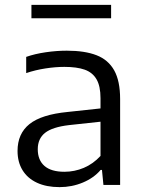

<svg xmlns="http://www.w3.org/2000/svg" viewBox="-20 -759 588 788"><path d="M473 -352.5V0H404.5L398.5 -61.5H393Q365 -28.5 320 -9.8Q275 9 224.5 9Q170.5 9 131.8 -9Q93 -27 72.5 -60.5Q52 -94 52 -139.5Q52 -210.5 101 -249.8Q150 -289 257.5 -299.5L392.5 -314V-356Q392.5 -405.5 376.2 -433.5Q360 -461.5 327.8 -473Q295.5 -484.5 244 -484.5Q208 -484.5 167 -478.2Q126 -472 87.5 -459V-525.5Q123 -538 167.5 -544.5Q212 -551 254 -551Q328.5 -551 376.5 -532.2Q424.5 -513.5 448.8 -470Q473 -426.5 473 -352.5ZM392.5 -119V-259.5L263 -245.5Q195 -237.5 165 -213.8Q135 -190 135 -146.5Q135 -102 162.5 -78Q190 -54 244.5 -54Q286 -54 324.2 -70.2Q362.5 -86.5 392.5 -119ZM109 -684V-739H436V-684Z"/></svg>

Font: Encode Sans Semi Expanded
Style: Regular
Weight: 400
Width: 6
Designer: Multiple Designers
Foundry: Impallari Type
Version: Version 2.000